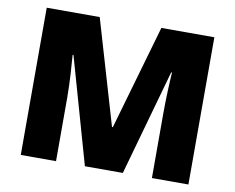

<svg xmlns="http://www.w3.org/2000/svg" viewBox="-78 -816 1123 917"><g transform="rotate(10 483.5 -357.0)"><path d="M388 0H572L716 -513H720C717 -473 713 -380 713 -313V0H890V-714H633L487 -207H483L334 -714H77V0H248V-310C248 -383 241 -474 238 -514H242Z"/></g></svg>

Font: Noto Sans Myanmar UI Black
Style: Regular
Weight: 900
Designer: Monotype Design Team
Foundry: Monotype Imaging Inc.
Version: Version 2.103